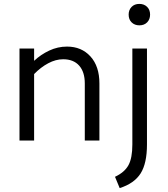

<svg xmlns="http://www.w3.org/2000/svg" viewBox="-20 -721 862 985"><path d="M155 -472V-409Q189 -441 232.5 -461.5Q276 -482 324 -482Q398 -482 444 -431.5Q490 -381 490 -293V0H415V-293Q415 -352 386 -384.5Q357 -417 304 -417Q266 -417 227.5 -396.5Q189 -376 155 -341V0H80V-472ZM734 -472V20Q734 117 701.5 168.5Q669 220 594 244L570 186Q619 163 639 126.5Q659 90 659 20V-472ZM695 -701Q670 -701 655 -685.5Q640 -670 640 -646Q640 -621 655.5 -606Q671 -591 695 -591Q720 -591 735 -606.5Q750 -622 750 -646Q750 -671 734.5 -686Q719 -701 695 -701Z"/></svg>

Font: Madhuban Light
Style: Regular
Weight: 300
Designer: jaikishan Patel
Foundry: MagicType
Version: Version 1.000